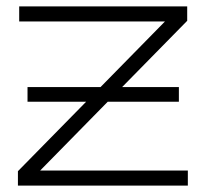

<svg xmlns="http://www.w3.org/2000/svg" viewBox="-20 -580 646 600"><path d="M66 -308H539V-262H66ZM36 0V-45L527 -545L543 -513H40V-560H565V-515L74 -15L58 -47H567V0Z"/></svg>

Font: Unbounded ExtraLight
Style: Regular
Weight: 250
Designer: Luke Prowse, Jean-Baptiste Morizot, Fátima Lázaro, Florian Runge
Foundry: NaN
Version: Version 1.701;gftools[0.9.28.dev5+ged2979d]